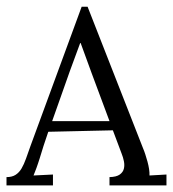

<svg xmlns="http://www.w3.org/2000/svg" viewBox="-24 -559 522 579"><path d="M95.7 -81.5Q92.8 -72.8 90.6 -65.9Q88.4 -59.1 86.2 -53.2Q84 -47.4 81.8 -41.7Q79.6 -36.1 77.1 -29.8L135.7 -32.7V0H-4.4V-24.9Q12.2 -24.9 22.9 -31.7Q33.7 -38.6 41 -51Q48.3 -63.5 54.4 -80.6Q60.5 -97.7 67.9 -118.7L222.2 -538.6H240.2L407.2 -112.3Q410.6 -104.5 414.1 -93.8Q417.5 -83 420.7 -71.8Q423.8 -60.5 425.5 -49.6Q427.2 -38.6 426.8 -29.8L478 -32.7V0H306.2V-24.9Q327.1 -25.4 337.2 -32.7Q347.2 -40 349.6 -50.5Q352.1 -61 349.6 -73Q347.2 -85 342.8 -95.7L316.4 -166L121.6 -161.6Q113.8 -138.7 107.4 -119.4Q101.1 -100.1 95.7 -81.5ZM186.5 -344.2Q169.4 -295.9 156.5 -259.3Q143.6 -222.7 133.3 -193.8H306.2L252.9 -336.9L219.2 -429.2H217.8Z"/></svg>

Font: Parastoo Print
Style: Print
Weight: 400
Foundry: Saber Rastikerdar (saber.rastikerdar@gmail.com)
Version: Version 1.0.0-alpha5